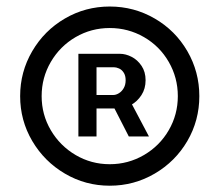

<svg xmlns="http://www.w3.org/2000/svg" viewBox="-20 -737 677 592"><path d="M221.7 -571.1H350.1Q367.4 -571.1 385.7 -561.8Q404 -552.5 416.4 -534Q428.9 -515.5 428.9 -489.6Q428.9 -463.4 416.1 -443.7Q403.3 -424 384 -413.3Q364.6 -402.6 346.7 -402.6H253.5V-444.1H329.4Q337.7 -444.1 346.7 -449.6Q355.7 -455.1 361.5 -465.3Q367.4 -475.5 367.4 -489.6Q367.4 -503.8 361.5 -512.9Q355.7 -522.1 347 -525.9Q338.4 -529.7 330.8 -529.7H277.6V-316.3H221.7ZM439.2 -316.3H377.1L315.6 -436.5H375.7ZM42.1 -440.6Q42.1 -515.5 79.4 -579.2Q116.7 -643 180.1 -679.9Q243.4 -716.9 318.4 -716.9Q393.3 -716.9 457 -679.9Q520.7 -643 557.7 -579.2Q594.6 -515.5 594.6 -440.6Q594.6 -365.7 557.7 -302.3Q520.7 -239 457 -201.7Q393.3 -164.4 318.4 -164.4Q243.4 -164.4 180.1 -201.7Q116.7 -239 79.4 -302.3Q42.1 -365.7 42.1 -440.6ZM528.3 -440.6Q528.3 -497.6 500.3 -546.1Q472.4 -594.6 423.9 -622.6Q375.3 -650.6 318.4 -650.6Q261.4 -650.6 213.2 -622.6Q165.1 -594.6 136.7 -546.1Q108.4 -497.6 108.4 -440.6Q108.4 -383.6 136.7 -335.5Q165.1 -287.3 213.2 -259Q261.4 -230.7 318.4 -230.7Q375.3 -230.7 423.9 -259Q472.4 -287.3 500.3 -335.5Q528.3 -383.6 528.3 -440.6Z"/></svg>

Font: Pretendard Variable
Style: Regular
Weight: 400
Designer: Base glyphs from Inter by Rasmus Andersson; Hangul glyphs from Noto Sans CJK(Source Han Sans) by Jang Soo-young and Kang
Foundry: Kil Hyung-jin
Version: Version 1.100;FEAKit 1.0